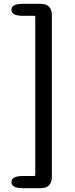

<svg xmlns="http://www.w3.org/2000/svg" viewBox="-20 -816 395 1007"><path d="M100 171Q40 171 40 139Q40 107 100 107H160Q165 107 165 102V-728Q165 -733 160 -733H100Q40 -733 40 -765Q40 -796 100 -796H192Q252 -796 252 -736V111Q252 171 192 171Z"/></svg>

Font: Resource Han Rounded JP Medium
Style: Regular
Weight: 500
Designer: Cyano Hao (round all glyphs); Ryoko NISHIZUKA 西塚涼子 (kana, bopomofo & ideographs); Paul D. Hunt (Latin, Greek & Cyrillic)
Foundry: Cyano Hao
Version: 0.990